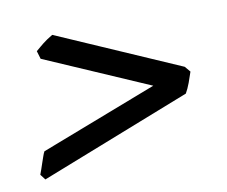

<svg xmlns="http://www.w3.org/2000/svg" viewBox="-47 -495 505 427"><g transform="rotate(-10 205.0 -282.0)"><path d="M383.3 -305.2Q379.9 -294.4 375 -281.2Q370.1 -268.1 364.7 -258.8L23.9 -125L14.6 -137.2Q16.6 -142.1 18.8 -148.7Q21 -155.3 23.4 -162.4Q25.9 -169.4 28.1 -176Q30.3 -182.6 32.7 -187L296.4 -288.6L60.1 -391.1L54.7 -409.2Q60.5 -414.1 64.5 -417.5L72.8 -424.3Q77.1 -427.7 82.3 -431.2Q87.4 -434.6 94.7 -439L372.6 -317.9Z"/></g></svg>

Font: Gentium Plus Cyr
Style: Italic
Weight: 400
Italic angle: -8°
Designer: J. Victor Gaultney, Annie Olsen, Iska Routamaa, Becca Hirsbrunner
Foundry: SIL International
Version: Version 5.000